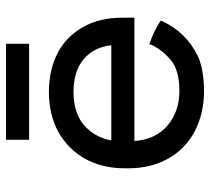

<svg xmlns="http://www.w3.org/2000/svg" viewBox="-50 -636 700 640"><g transform="rotate(-90 300.0 -316.0)"><path d="M436 -8Q391 14 315 14Q241 14 180 -18Q122 -50 91 -106Q59 -164 59 -238V-250Q59 -325 91 -383Q122 -438 179 -471Q238 -503 313 -503Q388 -503 445 -473Q498 -445 530 -389Q561 -334 561 -259V-224V-218H150Q155 -148 201 -108Q248 -68 317 -68Q385 -68 419 -96Q453 -124 471 -162Q472 -168 472 -168.5Q472 -169 473 -168Q516 -154 552 -130Q550 -133 549 -124Q512 -46 436 -8ZM423 -387Q382 -421 314 -421Q245 -421 204 -387Q162 -351 152 -295H469Q463 -353 423 -387ZM474 -569H154V-646H474Z"/></g></svg>

Font: Rilu
Style: Bold
Weight: 500
Designer: Alí Sinisterra
Foundry: Alí Sinisterra
Version: ""